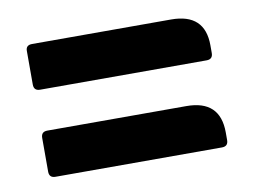

<svg xmlns="http://www.w3.org/2000/svg" viewBox="-44 -466 519 393"><g transform="rotate(-10 215.5 -270.0)"><path d="M30 -326V-396Q30 -408 43 -408H332Q402 -408 402 -342V-326Q402 -313 389 -313H43Q30 -313 30 -326ZM30 -145V-215Q30 -228 43 -228H332Q402 -228 402 -161V-145Q402 -132 389 -132H43Q30 -132 30 -145Z"/></g></svg>

Font: Zain ExtraBold
Style: Regular
Weight: 800
Designer: Zain,Boutros
Foundry: Mobile Telecommunications Company (Zain), 2024
Version: Version 1.50; ttfautohint (v1.8.4)